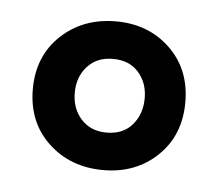

<svg xmlns="http://www.w3.org/2000/svg" viewBox="-31 -626 343 301"><g transform="rotate(5 140.0 -476.0)"><path d="M141 -359Q89 -359 54.5 -391.5Q20 -424 20 -476Q20 -528 54.5 -560.5Q89 -593 141 -593Q192 -593 226 -560.5Q260 -528 260 -476Q260 -424 226 -391.5Q192 -359 141 -359ZM141 -418Q167 -418 181.5 -435Q196 -452 196 -477Q196 -501 181.5 -517.5Q167 -534 141 -534Q116 -534 101 -517.5Q86 -501 86 -476Q86 -451 101 -434.5Q116 -418 141 -418Z"/></g></svg>

Font: Rokkitt SemiBold Black
Style: Regular
Weight: 900
Version: Version 3.103